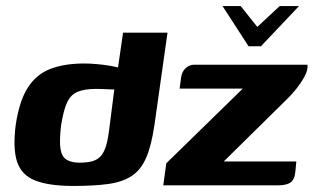

<svg xmlns="http://www.w3.org/2000/svg" viewBox="-20 -613 1037 635"><path d="M716 -593H776L831 -524L905 -593H969L843 -460H802ZM223 2Q142 2 96.5 -16Q51 -34 36.5 -78Q22 -122 32 -200Q44 -280 72.5 -324Q101 -368 147.5 -385.5Q194 -403 258 -403Q278 -403 300.5 -401Q323 -399 344 -395.5Q365 -392 381 -386.5Q397 -381 404 -374L366 -360L387 -505H534L491 -201Q481 -132 463.5 -91.5Q446 -51 415.5 -31Q385 -11 338 -4.5Q291 2 223 2ZM243 -75Q269 -75 286 -80Q303 -85 313.5 -97Q324 -109 330.5 -130Q337 -151 341 -184L358 -317Q353 -317 342.5 -317.5Q332 -318 320.5 -318.5Q309 -319 298 -319Q260 -319 237 -309.5Q214 -300 202 -274.5Q190 -249 182 -198Q176 -147 180 -121Q184 -95 200 -85Q216 -75 243 -75ZM720 -79H960L957 -47Q955 -20 941.5 -10Q928 0 899 0H520L530 -73L783 -320H574L579 -357Q582 -377 594.5 -388Q607 -399 622 -399H997Q999 -382 987.5 -360.5Q976 -339 959 -318Q942 -297 925 -281Z"/></svg>

Font: Genos
Style: Bold Italic
Weight: 700
Italic angle: -8°
Version: Version 1.010